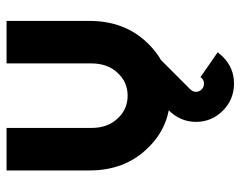

<svg xmlns="http://www.w3.org/2000/svg" viewBox="-96 -444 752 601"><g transform="rotate(-90 280.5 -144.0)"><path d="M417 161 339 107Q338 108 337.5 109Q337 110 336 111Q329 118 319 118Q308 118 301 111Q293 103 293 93Q293 88 295 83.5Q297 79 301 75L392 -16H271Q249 -7 237 6Q199 43 199 93Q199 142 234 177Q269 212 319 212Q368 212 403 177Q406 173 409.5 169.5Q413 166 417 161ZM47 -500V-240Q47 -131 115 -60Q183 12 281 12Q379 12 447 -60Q515 -131 515 -240V-500H382V-235Q382 -184 353 -153Q324 -121 281 -121Q238 -121 209 -153Q180 -184 180 -235V-500Z"/></g></svg>

Font: Unageo
Style: Bold
Weight: 700
Designer: Richard Sepsi
Foundry: Richard Sepsi
Version: Version 2.000